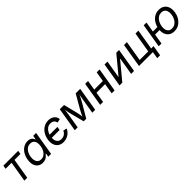

<svg xmlns="http://www.w3.org/2000/svg" viewBox="453 -2237 4083 4083"><g transform="rotate(-45 2494.5 -195.5)"><path d="M144.5 0 220.7 -460.4H41L54.2 -541H500L486.8 -460.4H308.1L231.4 0Z M693.8 11.2Q626 11.2 579.8 -23.4Q533.7 -58.1 515.1 -121.3Q496.6 -184.6 510.3 -269.5Q524.9 -355.5 564.5 -417.7Q604 -480 661.9 -514.2Q719.7 -548.3 787.6 -548.3Q836.9 -548.3 865.5 -532.2Q894 -516.1 908.4 -494.4Q922.9 -472.7 930.7 -455.1H937L950.7 -541H1038.1L948.7 0H863.8L877.4 -83.5H868.7Q854.5 -64.9 832.3 -42.7Q810.1 -20.5 776.4 -4.6Q742.7 11.2 693.8 11.2ZM720.7 -66.4Q770 -66.4 808.6 -92.5Q847.2 -118.7 872.8 -164.6Q898.4 -210.4 907.7 -270.5Q918 -330.6 907.7 -375.5Q897.5 -420.4 867.2 -445.3Q836.9 -470.2 787.6 -470.2Q736.8 -470.2 697.5 -444.1Q658.2 -418 633.3 -372.8Q608.4 -327.6 599.1 -270.5Q589.4 -212.4 599.6 -166Q609.9 -119.6 640.1 -93Q670.4 -66.4 720.7 -66.4Z M1316.4 11.7Q1242.7 11.7 1192.9 -23.2Q1143.1 -58.1 1122.6 -121.1Q1102.1 -184.1 1115.7 -267.6Q1129.4 -351.6 1170.9 -415Q1212.4 -478.5 1273.9 -513.4Q1335.4 -548.3 1409.2 -548.3Q1449.2 -548.3 1483.2 -537.6Q1517.1 -526.9 1542.7 -506.8Q1568.4 -486.8 1584.2 -458Q1600.1 -429.2 1604 -392.6L1516.1 -373Q1514.2 -394 1505.4 -411.9Q1496.6 -429.7 1481.2 -442.9Q1465.8 -456.1 1444.6 -463.1Q1423.3 -470.2 1396.5 -470.2Q1343.3 -470.2 1303.5 -442.4Q1263.7 -414.6 1238.5 -368.7Q1213.4 -322.8 1204.1 -267.6Q1194.8 -212.9 1204.8 -167.2Q1214.8 -121.6 1245.6 -94Q1276.4 -66.4 1329.6 -66.4Q1356.9 -66.4 1381.1 -73.7Q1405.3 -81.1 1425 -94.5Q1444.8 -107.9 1459.7 -126.7Q1474.6 -145.5 1484.4 -167.5L1564.9 -147.5Q1548.8 -110.8 1523.4 -81.5Q1498 -52.2 1465.3 -31.2Q1432.6 -10.3 1394.8 0.7Q1356.9 11.7 1316.4 11.7ZM1183.1 -231.9 1196.3 -311H1449.7L1436.5 -231.9Z M1660.6 0 1750.5 -541H1878.4L1954.1 -238.8Q1960.9 -211.4 1965.6 -187.5Q1970.2 -163.6 1973.1 -141.8Q1976.1 -120.1 1978.5 -99.9Q1981 -79.6 1982.9 -59.6H1967.8Q1976.6 -80.6 1985.6 -101.1Q1994.6 -121.6 2004.9 -143.1Q2015.1 -164.6 2027.3 -188.2Q2039.6 -211.9 2054.7 -238.8L2229 -541H2364.3L2274.9 0H2187.5L2233.9 -281.2Q2238.8 -308.6 2243.7 -337.2Q2248.5 -365.7 2253.7 -394Q2258.8 -422.4 2263.9 -450Q2269 -477.5 2273.9 -503.9H2284.7Q2266.1 -462.9 2249.8 -428.2Q2233.4 -393.6 2214.6 -358.9Q2195.8 -324.2 2170.9 -281.2L2005.4 0H1929.2L1855.5 -281.2Q1844.7 -323.7 1837.4 -358.2Q1830.1 -392.6 1825.2 -427.2Q1820.3 -461.9 1814.9 -503.9H1828.1Q1823.7 -475.6 1819.8 -448.2Q1815.9 -420.9 1812 -393.8Q1808.1 -366.7 1803.7 -338.9Q1799.3 -311 1793.9 -281.2L1747.6 0Z M2843.3 -317.9 2829.6 -237.3H2530.3L2543.5 -317.9ZM2601.1 -541 2511.7 0H2424.3L2514.2 -541ZM2947.3 -541 2857.9 0H2770.5L2860.4 -541Z M3443.4 0H3355.5L3420.9 -392.1H3415L3090.3 0H3006.8L3096.7 -541H3183.6L3118.7 -147.5H3124L3449.7 -541H3532.7Z M3592.3 0 3682.1 -541H3769L3692.9 -80.6H3950.7L4027.3 -541H4114.7L4025.4 0ZM3983.9 156.2 4009.8 0H3973.1L3986.3 -80.6H4110.4L4070.8 156.2Z M4185.1 0 4274.9 -541H4357.9L4268.1 0ZM4287.1 -231 4300.3 -309.1H4497.1L4483.9 -231ZM4651.4 11.7Q4585.9 11.7 4538.8 -15.9Q4491.7 -43.5 4466.3 -93.3Q4440.9 -143.1 4440.9 -210Q4440.9 -274.4 4461.2 -335Q4481.4 -395.5 4519.5 -443.6Q4557.6 -491.7 4611.8 -520Q4666 -548.3 4733.4 -548.3Q4798.8 -548.3 4846.4 -521Q4894 -493.7 4919.4 -443.6Q4944.8 -393.6 4944.8 -326.2Q4944.8 -260.7 4924.3 -200.2Q4903.8 -139.6 4865.2 -91.8Q4826.7 -43.9 4772.7 -16.1Q4718.8 11.7 4651.4 11.7ZM4653.8 -66.4Q4703.6 -66.4 4741.7 -89.6Q4779.8 -112.8 4805.4 -150.6Q4831.1 -188.5 4844.2 -234.1Q4857.4 -279.8 4857.4 -324.7Q4857.4 -366.7 4844 -399.4Q4830.6 -432.1 4803 -451.2Q4775.4 -470.2 4731 -470.2Q4681.6 -470.2 4643.8 -447.3Q4606 -424.3 4580.3 -386Q4554.7 -347.7 4541.3 -301.8Q4527.8 -255.9 4527.8 -210.4Q4527.8 -148.4 4558.1 -107.4Q4588.4 -66.4 4653.8 -66.4Z"/></g></svg>

Font: Inter 17pt
Style: Italic
Weight: 400
Italic angle: -9.3988°
Version: Version 4.001;git-66647c0bb